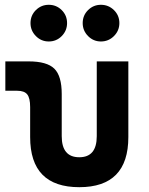

<svg xmlns="http://www.w3.org/2000/svg" viewBox="-20 -775 626 805"><path d="M312.5 9.8Q106.4 9.8 106.4 -200.2V-326.2Q106.4 -363.8 94.2 -379.2Q82 -394.5 51.8 -394.5H2.4V-517.6H100.1Q176.8 -517.6 207.8 -487.1Q238.8 -456.5 238.8 -380.9V-204.1Q238.8 -115.7 312.4 -115.7Q385.7 -115.7 385.7 -204.1V-517.6H518.1V-200.2Q518.1 9.8 312.5 9.8ZM403.1 -601.1Q371.7 -601.1 349.2 -623.8Q326.7 -646.6 326.7 -678.2Q326.7 -710.4 349.2 -732.7Q371.7 -754.9 403.1 -754.9Q435.1 -754.9 457.8 -732.6Q480.5 -710.3 480.5 -678.2Q480.5 -646.6 457.8 -623.8Q435.1 -601.1 403.1 -601.1ZM184.4 -601.1Q152.8 -601.1 130.4 -623.8Q107.9 -646.6 107.9 -678.2Q107.9 -710.4 130.4 -732.7Q153 -754.9 184.4 -754.9Q216.3 -754.9 238.8 -732.6Q261.2 -710.3 261.2 -678.2Q261.2 -646.6 238.9 -623.8Q216.5 -601.1 184.4 -601.1Z"/></svg>

Font: Cascadia Mono
Style: Regular
Weight: 400
Monospace: yes
Designer: Aaron Bell
Foundry: Saja Typeworks
Version: Version 2404.023